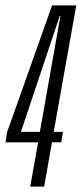

<svg xmlns="http://www.w3.org/2000/svg" viewBox="-28 -695 304 715"><path d="M84.5 0H136.5L165.5 -165H200L206.5 -204H172L256 -675H166L-1.5 -203L-7.5 -165H114ZM50 -204 194.5 -636H197L120.5 -204Z"/></svg>

Font: Anybody ExtraCondensed Light
Style: Italic
Weight: 300
Width: 2
Italic angle: -10°
Version: Version 1.113;gftools[0.9.25]